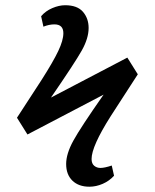

<svg xmlns="http://www.w3.org/2000/svg" viewBox="-20 -623 593 734"><path d="M321.8 90.8Q280.8 90.8 256.8 67.6Q232.9 44.4 232.9 3.9Q232.9 -35.2 260.5 -85.4Q288.1 -135.7 376 -261.2L85 -108.9L44.9 -172.9L139.2 -317.9Q183.1 -386.7 202.6 -427.7Q222.2 -468.8 222.2 -496.1Q222.2 -529.8 188 -529.8Q167.5 -529.8 146 -521L137.2 -561Q154.3 -581.1 179.9 -592Q205.6 -603 229 -603Q275.4 -603 297.1 -577.9Q318.8 -552.7 318.8 -516.1Q318.8 -476.6 292.5 -429.7Q266.1 -382.8 174.8 -250L466.8 -402.8L506.8 -338.9L402.8 -178.2Q330.1 -63.5 330.1 -15.1Q330.1 2.4 340.1 10.7Q350.1 19 363.8 19Q379.9 19 407.2 9.8L416 48.8Q397.9 68.8 372.6 79.8Q347.2 90.8 321.8 90.8Z"/></svg>

Font: Literata Book Medium
Style: Regular
Weight: 500
Designer: Latin by Veronika Burian and Jose Scaglione. Greek by Irene Vlachou. Cyrillic by Vera Evstafieva
Foundry: TypeTogether
Version: Version 2.003;PS 002.003;hotconv 1.0.88;makeotf.lib2.5.64775